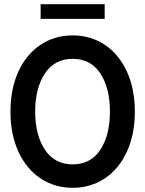

<svg xmlns="http://www.w3.org/2000/svg" viewBox="-20 -883 694 917"><path d="M30 -350Q30 -459 68 -541.5Q106 -624 173.5 -669Q241 -714 327 -714Q413 -714 480.5 -669Q548 -624 586 -541.5Q624 -459 624 -350Q624 -241 586 -158.5Q548 -76 480.5 -31Q413 14 327 14Q241 14 173.5 -31Q106 -76 68 -158.5Q30 -241 30 -350ZM505 -350Q505 -463 459 -532.5Q413 -602 327 -602Q241 -602 194.5 -532Q148 -462 148 -350Q148 -238 194.5 -168Q241 -98 327 -98Q413 -98 459 -167.5Q505 -237 505 -350ZM174 -863H480V-793H174Z"/></svg>

Font: Cabin Condensed SemiBold
Style: Regular
Weight: 600
Width: 3
Designer: Pablo Impallari
Foundry: Pablo Impallari. http://www.impallari.com Igino Marini. http://www.ikern.com
Version: Version 2.200